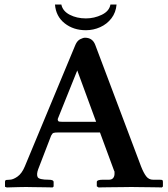

<svg xmlns="http://www.w3.org/2000/svg" viewBox="-20 -824 739 845"><path d="M148 -79Q140 -57 145.5 -45Q151 -33 195 -33Q216 -33 216 -23V-3L211 1Q211 1 196.5 0.5Q182 0 162 0Q142 0 123 -0.5Q104 -1 95 -1Q83 -1 62.5 -0.5Q42 0 26 0.5Q10 1 10 1L2 -2V-23Q2 -31 7.5 -32Q13 -33 22 -33Q37 -33 56.5 -46.5Q76 -60 89 -91L312 -627Q320 -645 333 -651.5Q346 -658 354 -658Q387 -658 399 -627L601 -91Q612 -63 623.5 -48Q635 -33 654 -33H682Q693 -33 695 -31Q697 -29 697 -23V-3L692 1Q692 1 677 0.5Q662 0 639.5 0Q617 0 594.5 -0.5Q572 -1 558 -1Q545 -1 521 -0.5Q497 0 472.5 0Q448 0 431 0.5Q414 1 414 1L406 -4V-23Q406 -33 432 -33H459Q472 -33 478 -40.5Q484 -48 484 -59Q484 -63 484 -67Q484 -71 482 -73L420 -241H236Q221 -241 215.5 -239Q210 -237 205 -227ZM253 -288H403L320 -514L234 -300Q234 -293 237 -290.5Q240 -288 253 -288ZM493 -804Q490 -769 470.5 -743.5Q451 -718 421 -704.5Q391 -691 358 -691Q303 -691 264.5 -721.5Q226 -752 222 -804H250Q256 -775 287 -759Q318 -743 358 -743Q395 -743 428 -759Q461 -775 466 -804Z"/></svg>

Font: Libertinus Serif SemiBold
Style: Regular
Weight: 600
Designer: Philipp H. Poll, Khaled Hosny
Foundry: Caleb Maclennan
Version: Version 7.051;RELEASE